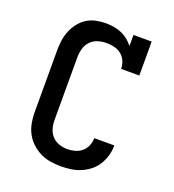

<svg xmlns="http://www.w3.org/2000/svg" viewBox="-136 -849 872 962"><g transform="rotate(20 300.0 -367.5)"><path d="M297 8Q269 8 240.5 3.5Q212 -1 186.5 -13.5Q161 -26 140 -45.5Q119 -65 105.5 -90Q92 -115 86.5 -143.5Q81 -172 81 -200V-535Q81 -561 85 -587.5Q89 -614 99 -638Q109 -662 125.5 -683Q142 -704 164 -718Q186 -732 212.5 -737.5Q239 -743 265 -743Q286 -743 307 -739.5Q328 -736 347.5 -728Q367 -720 384 -706.5Q401 -693 414 -676V-735H511V-554H414Q414 -575 405.5 -595Q397 -615 380.5 -628Q364 -641 343.5 -646Q323 -651 302 -651Q278 -651 255.5 -644Q233 -637 217 -620Q201 -603 194.5 -580.5Q188 -558 188 -535V-200Q188 -177 194 -155Q200 -133 215.5 -116Q231 -99 253 -91.5Q275 -84 297 -84Q318 -84 338 -89.5Q358 -95 374 -108.5Q390 -122 398 -141.5Q406 -161 406 -181Q406 -181 406 -181.5Q406 -182 406 -182H513Q513 -182 513 -181.5Q513 -181 513 -180Q513 -153 505.5 -127Q498 -101 484 -78Q470 -55 448.5 -38Q427 -21 402.5 -10.5Q378 0 351 4Q324 8 297 8Z"/></g></svg>

Font: Iosevka Curly Slab SmBdEx
Style: Regular
Weight: 600
Width: 7
Monospace: yes
Designer: Belleve Invis
Foundry: Belleve Invis
Version: Version 11.1.0; ttfautohint (v1.8.3)